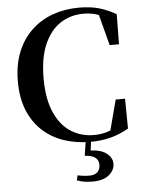

<svg xmlns="http://www.w3.org/2000/svg" viewBox="-64 -809 831 1109"><g transform="rotate(-5 351.0 -255.0)"><path d="M434.5 18.6Q351.6 18.6 281.4 -5.3Q211.1 -29.2 158.5 -77.6Q105.9 -126.1 76.7 -197.7Q47.6 -269.4 47.6 -364.6Q47.6 -461.1 77.4 -534.9Q107.2 -608.8 160.3 -659Q213.4 -709.1 284 -734.3Q354.6 -759.4 435.2 -759.4Q503 -759.4 552.5 -745Q601.9 -730.5 650.2 -703L648.4 -528.3H594.2L541.9 -727.8L613.9 -703.5V-670Q575.2 -697.9 538.8 -710.1Q502.3 -722.2 458.1 -722.2Q383.8 -722.2 324.7 -683.8Q265.7 -645.4 231.5 -567Q197.2 -488.7 197.2 -369.8Q197.2 -250.8 231.7 -172.7Q266.1 -94.6 325.3 -56.7Q384.4 -18.7 459.4 -18.7Q502.8 -18.7 540.8 -31.5Q578.8 -44.3 619.6 -74.1V-38.4L549.7 -15.3L601.5 -212.2H655.6L657.7 -39.3Q610.1 -11.2 556.2 3.7Q502.3 18.6 434.5 18.6ZM395 95.8 410.5 -3.9H441.1L430.1 81.7L414.2 68.1Q487.9 68.4 522.1 94.3Q556.3 120.2 556.3 156Q556.3 193 523.3 220.7Q490.4 248.3 427.9 248.3Q396.6 248.3 375.1 244.1Q353.6 239.9 337.4 233.4L343.9 204.8Q361.4 208.6 379 210.6Q396.6 212.6 411.8 212.6Q443.2 212.6 459.1 197.3Q475 182 475 154.6Q475 128.3 456 113.4Q436.9 98.5 395 95.8Z"/></g></svg>

Font: Noto Serif HK ExtraLight
Style: Regular
Weight: 200
Designer: Ryoko NISHIZUKA 西塚涼子 (kana & ideographs); Frank Grießhammer (Latin, Greek & Cyrillic); Wenlong ZHANG 张文龙 (bopomofo); San
Foundry: Adobe
Version: Version 2.002-H1;hotconv 1.1.0;makeotfexe 2.6.0